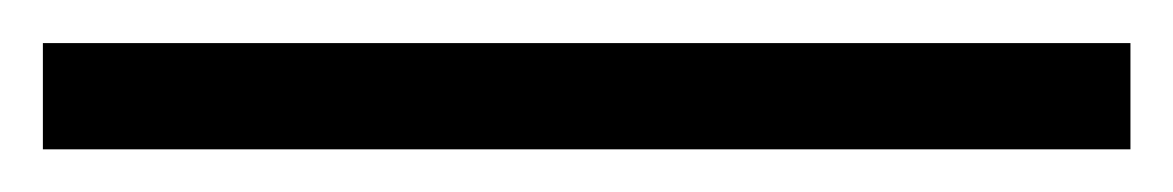

<svg xmlns="http://www.w3.org/2000/svg" viewBox="-25 55 550 90"><path d="M-4.9 125V75.2H504.9V125Z"/></svg>

Font: Lorenzo Sans Medium
Style: Regular
Weight: 500
Foundry: Intel Corporation
Version: Version 1.00; ttfautohint (v1.5)